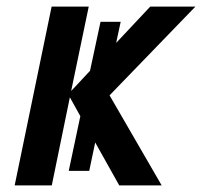

<svg xmlns="http://www.w3.org/2000/svg" viewBox="-20 -561 611 581"><path d="M223.1 -209.5 191.4 -266.6 136.7 0H24.4L136.2 -541H248.5L195.3 -285.6L252.4 -346.7L284.2 -495.1H345.2L331.5 -431.2L434.6 -541H571.3L311.5 -272.5L469.2 0H340.8L268.1 -129.9L250 -43.9H188Z"/></svg>

Font: Viking Open Sans Light
Style: Bold Italic
Weight: 600
Italic angle: -12°
Foundry: Ascender Corporation
Version: Version 2.000